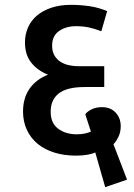

<svg xmlns="http://www.w3.org/2000/svg" viewBox="-20 -666 554 792"><path d="M478 -145Q478 -121 468.5 -101.5Q459 -82 448 -71L504 75L414 106L373 -37Q363 -32 342 -28Q321 -24 293 -24Q245 -24 204.5 -36.5Q164 -49 135.5 -72.5Q107 -96 91 -130Q75 -164 75 -206Q75 -261 101.5 -299.5Q128 -338 178 -358Q135 -375 109 -407.5Q83 -440 83 -491Q83 -524 95.5 -552.5Q108 -581 132 -601.5Q156 -622 191.5 -634Q227 -646 272 -646Q312 -646 349.5 -640.5Q387 -635 422 -620L398 -537Q370 -548 345.5 -553Q321 -558 294 -558Q252 -558 223.5 -538Q195 -518 195 -478Q195 -453 205 -436.5Q215 -420 230.5 -410.5Q246 -401 264.5 -397Q283 -393 301 -393H410V-307H329Q257 -307 223 -281Q189 -255 189 -205Q189 -158 220 -135Q251 -112 296 -112Q315 -112 329 -115Q343 -118 355 -123L332 -194Q337 -204 356 -214Q375 -224 401 -224Q436 -224 457 -201.5Q478 -179 478 -145Z"/></svg>

Font: Mukta SemiBold
Style: Regular
Weight: 600
Designer: Girish Dalvi and Yashodeep Gholap
Foundry: Ek Type
Version: Version 2.538;PS 1.002;hotconv 16.6.51;makeotf.lib2.5.65220;